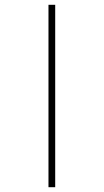

<svg xmlns="http://www.w3.org/2000/svg" viewBox="-20 -780 432 800"><path d="M182 0V-760H210V0Z"/></svg>

Font: Noto Serif Thin
Style: Regular
Weight: 100
Designer: Monotype Design Team
Foundry: Monotype Imaging Inc.
Version: Version 2.015